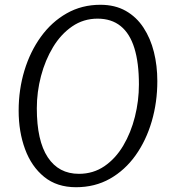

<svg xmlns="http://www.w3.org/2000/svg" viewBox="-20 -775 708 803"><path d="M298 8Q218 8 164.8 -35.2Q111.5 -78.5 84.8 -151.2Q58 -224 58 -312Q58 -400 82 -479.5Q106 -559 151 -621.2Q196 -683.5 259 -719.2Q322 -755 400 -755Q461 -755 506 -729.5Q551 -704 580.2 -659.2Q609.5 -614.5 623.8 -557.2Q638 -500 638 -436Q638 -347 614.5 -267Q591 -187 546.8 -125Q502.5 -63 439.8 -27.5Q377 8 298 8ZM310 -48Q370 -48 416.8 -80Q463.5 -112 495.5 -166Q527.5 -220 544.2 -286.5Q561 -353 561 -422Q561 -512.5 542 -573.8Q523 -635 484.5 -666Q446 -697 388 -697Q329 -697 281.8 -664.5Q234.5 -632 201.8 -577.8Q169 -523.5 151.5 -457Q134 -390.5 134 -322Q134 -186.5 179.8 -117.2Q225.5 -48 310 -48Z"/></svg>

Font: Koeln Type Sans Light
Style: Italic
Weight: 300
Italic angle: -7.5°
Designer: Eben Sorkin
Foundry: Eben Sorkin
Version: Version 2.001